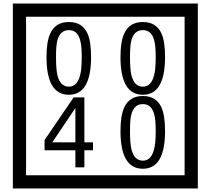

<svg xmlns="http://www.w3.org/2000/svg" viewBox="-20 -980 1195 1090"><path d="M1103 90H53V-960H1103ZM1028 15V-885H128V15ZM497 -656Q497 -442 371 -442Q244 -442 244 -656Q244 -744 265 -789Q294 -855 371 -855Q448 -855 477 -789Q497 -745 497 -656ZM444 -656Q444 -723 435 -752Q420 -809 371 -809Q322 -809 306 -752Q298 -723 298 -656Q298 -587 306 -553Q322 -488 371 -488Q419 -488 435 -554Q444 -587 444 -656ZM917 -656Q917 -442 791 -442Q664 -442 664 -656Q664 -744 685 -789Q714 -855 791 -855Q868 -855 897 -789Q917 -745 917 -656ZM864 -656Q864 -723 855 -752Q840 -809 791 -809Q742 -809 726 -752Q718 -723 718 -656Q718 -587 726 -553Q742 -488 791 -488Q839 -488 855 -554Q864 -587 864 -656ZM508 -127H459V-30H408V-127H233V-185L398 -427H459V-172H508ZM408 -172V-367L277 -172ZM917 -236Q917 -22 791 -22Q664 -22 664 -236Q664 -324 685 -369Q714 -435 791 -435Q868 -435 897 -369Q917 -325 917 -236ZM864 -236Q864 -303 855 -332Q840 -389 791 -389Q742 -389 726 -332Q718 -303 718 -236Q718 -167 726 -133Q742 -68 791 -68Q839 -68 855 -134Q864 -167 864 -236Z"/></svg>

Font: Unicode BMP Fallback SIL
Style: Regular
Weight: 400
Foundry: NRSI, SIL International
Version: Version 5.1 Based on Unicode 5.1